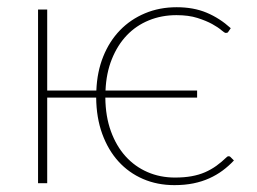

<svg xmlns="http://www.w3.org/2000/svg" viewBox="-20 -520 729 545"><path d="M629 -76.5Q632 -76.5 633.5 -75L644 -64.5Q629 -48.5 611.8 -35.8Q594.5 -23 574 -13.8Q553.5 -4.5 529 0.5Q504.5 5.5 475 5.5Q426.5 5.5 386 -12Q345.5 -29.5 316.2 -61.8Q287 -94 270.2 -140Q253.5 -186 253 -243H114V0H88V-493H114V-263H253.5Q255.5 -316 273 -359.5Q290.5 -403 320.5 -434Q350.5 -465 391.5 -482.2Q432.5 -499.5 481.5 -499.5Q529.5 -499.5 566.5 -484Q603.5 -468.5 635 -440L627.5 -429Q626 -426.5 621 -426.5Q617.5 -426.5 608.2 -434.5Q599 -442.5 582.2 -451.8Q565.5 -461 540.5 -469Q515.5 -477 481 -477Q438.5 -477 402.5 -462.2Q366.5 -447.5 340 -419.8Q313.5 -392 297.5 -352.2Q281.5 -312.5 279.5 -263H539.5V-243H279Q279.5 -189.5 294.8 -147.5Q310 -105.5 336.5 -76.2Q363 -47 398.8 -31.5Q434.5 -16 476.5 -16Q503 -16 523.8 -19.8Q544.5 -23.5 561.8 -31Q579 -38.5 594 -49.2Q609 -60 624 -74.5Q626 -76.5 629 -76.5Z"/></svg>

Font: Lato ExtraLight
Style: Regular
Weight: 275
Designer: Lukasz Dziedzic with Adam Twardoch and Botio Nikoltchev
Foundry: tyPoland Lukasz Dziedzic
Version: Version 2.015; 2015-08-06; http://www.latofonts.com/